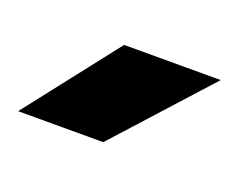

<svg xmlns="http://www.w3.org/2000/svg" viewBox="-41 -766 336 267"><g transform="rotate(20 126.5 -632.5)"><path d="M0 -564H126L250 -701H107Z"/></g></svg>

Font: Unageo
Style: SemiBold
Weight: 600
Designer: Richard Sepsi
Foundry: Richard Sepsi
Version: Version 2.000